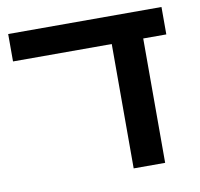

<svg xmlns="http://www.w3.org/2000/svg" viewBox="-70 -672 775 745"><g transform="rotate(-10 317.0 -299.0)"><path d="M613 -490V-598H9V-490H398V0H522V-490Z"/></g></svg>

Font: Noto Sans Hebrew SemiCondensed Semi
Style: Regular
Weight: 600
Width: 4
Designer: Monotype Design Team
Foundry: Monotype Imaging Inc.
Version: Version 1.902